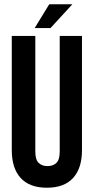

<svg xmlns="http://www.w3.org/2000/svg" viewBox="-20 -868 438 897"><path d="M145 -700V-160Q145 -122 160.5 -107Q176 -92 202 -92Q228 -92 243.5 -107Q259 -122 259 -160V-700H363V-167Q363 -82 321.5 -36.5Q280 9 199 9Q118 9 76.5 -36.5Q35 -82 35 -167V-700ZM318 -848 216 -737H142L210 -848Z"/></svg>

Font: Bebas Neue
Style: Regular
Weight: 400
Designer: Ryoichi Tsunekawa
Foundry: Ryoichi Tsunekawa
Version: Version 1.300